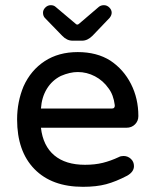

<svg xmlns="http://www.w3.org/2000/svg" viewBox="-20 -710 593 741"><path d="M220 -572 153 -641Q146 -649 146 -661Q146 -672 155 -681Q164 -690 176 -690Q187 -690 194 -684L271 -619Q275 -615 278 -615Q282 -615 286 -619L362 -684Q370 -690 381 -690Q393 -690 402 -681Q411 -672 411 -661Q411 -651 403 -641L337 -572Q318 -553 297 -553H260Q238 -553 220 -572ZM71 -377Q99 -439 152.5 -474Q206 -509 280 -509Q354 -509 406 -476Q457 -442 485.5 -386Q514 -330 514 -262Q514 -243 501 -230Q488 -217 468 -217H138Q146 -147 189.5 -110.5Q233 -74 308 -74Q346 -74 376.5 -81.5Q407 -89 439 -104Q446 -108 457 -108Q473 -108 485 -97Q497 -86 497 -69Q497 -47 471 -32Q427 -9 389.5 1Q352 11 300 11Q180 11 113 -57.5Q46 -126 46 -249Q46 -317 71 -377ZM411 -291Q424 -291 423 -304Q418 -344 399 -369Q378 -399 346.5 -415.5Q315 -432 280 -432Q250 -432 215 -417Q181 -400 161 -367.5Q141 -335 138 -291Z"/></svg>

Font: 寒蝉全圆体
Style: Regular
Weight: 400
Designer: Warren2060
      Designed by Motoya company      

      [Varela Round]
      Joe Prince(Latin component); Avraham Cornf
Foundry: ChillType
Version: Version 3.200